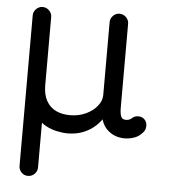

<svg xmlns="http://www.w3.org/2000/svg" viewBox="-53 -574 761 838"><g transform="rotate(5 328.0 -155.0)"><path d="M100 215Q83 215 71.5 203Q60 191 60 174V-484Q60 -501 72 -513Q84 -525 100 -525Q117 -525 129 -513Q141 -501 141 -484V-187Q141 -145 156 -118Q171 -91 197.5 -78Q224 -65 260 -65Q298 -65 329 -79.5Q360 -94 378.5 -117Q397 -140 397 -165L416 -171V-79Q402 -53 379 -31.5Q356 -10 325 2.5Q294 15 257 15Q234 15 209 9.5Q184 4 162 -7.5Q140 -19 125 -38L141 -55V174Q141 191 129 203Q117 215 100 215ZM506 15Q460 15 428.5 -15.5Q397 -46 397 -111V-484Q397 -501 409 -513Q421 -525 437 -525Q454 -525 466 -513Q478 -501 478 -484V-116Q478 -93 483 -79.5Q488 -66 504 -66Q510 -66 516.5 -67.5Q523 -69 530 -75Q535 -80 541.5 -83Q548 -86 558 -86Q575 -86 585.5 -75Q596 -64 596 -48Q596 -38 593 -30.5Q590 -23 582 -15Q568 1 547 8Q526 15 506 15Z"/></g></svg>

Font: National Park
Style: Regular
Weight: 400
Designer: Andrea Herstowski, Ben Hoepner
Version: Version 1.009